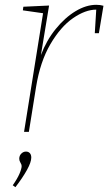

<svg xmlns="http://www.w3.org/2000/svg" viewBox="-20 -548 450 798"><path d="M410 -524 391 -410H374L380 -508Q335 -508 283.5 -472.5Q232 -437 189.5 -364.5Q147 -292 130 -187L100 0H80L159 -493L75 -505L77 -520L184 -525L150 -319Q173 -380 211.5 -427.5Q250 -475 294 -501.5Q338 -528 380 -528Q397 -528 410 -524ZM33 222Q52 195 61 174Q70 153 70 142Q70 136 65 128Q60 120 60 112Q60 99 68.5 90.5Q77 82 88 82Q98 82 104 88.5Q110 95 110 107Q110 126 92 158.5Q74 191 44 230Z"/></svg>

Font: Bitter Pro Thin
Style: Italic
Weight: 250
Italic angle: -9°
Designer: Sol Matas, and Bitter project Authors
Foundry: Sol Matas
Version: Version 1.010